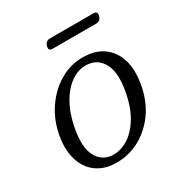

<svg xmlns="http://www.w3.org/2000/svg" viewBox="-148 -717 796 838"><g transform="rotate(-30 250.5 -298.5)"><path d="M315.5 -462.5Q397 -458.5 438.8 -398Q480.5 -337.5 463.5 -236Q450.5 -158 409.8 -101.5Q369 -45 311 -16Q253 13 187.5 9Q136 6 99.2 -22Q62.5 -50 47 -100Q31.5 -150 43.5 -219Q56 -289 95 -345.8Q134 -402.5 191 -434.5Q248 -466.5 315.5 -462.5ZM199.5 -28Q239.5 -25.5 278 -48.2Q316.5 -71 346.2 -119.2Q376 -167.5 389 -241Q405 -328.5 380 -375.2Q355 -422 304.5 -425.5Q262.5 -429 224.2 -403.5Q186 -378 158 -329Q130 -280 117.5 -212.5Q101 -123.5 125.2 -77.8Q149.5 -32 199.5 -28ZM191.5 -583Q197.5 -606 220 -606H438.5Q460.5 -606 454.5 -583.5Q448 -561 426.5 -561H207.5Q185.5 -561 191.5 -583Z"/></g></svg>

Font: Fraunces 9pt S050 Light
Style: Italic
Weight: 300
Italic angle: -16°
Version: Version 1.000; ttfautohint (v1.8.3)